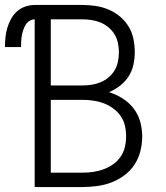

<svg xmlns="http://www.w3.org/2000/svg" viewBox="-49 -755 669 775"><path d="M91 0V-677Q80 -677 70 -670.5Q60 -664 54 -654Q48 -644 44.5 -633Q41 -622 39 -611Q37 -600 36.5 -588.5Q36 -577 36 -565H-29Q-29 -585 -27 -604.5Q-25 -624 -19.5 -642.5Q-14 -661 -4.5 -678.5Q5 -696 19.5 -709Q34 -722 53 -728.5Q72 -735 91 -735H283Q310 -735 337 -731Q364 -727 389 -716.5Q414 -706 435 -688.5Q456 -671 470 -648Q484 -625 489.5 -598.5Q495 -572 495 -545Q495 -519 489.5 -493.5Q484 -468 470 -446.5Q456 -425 435.5 -409Q415 -393 391 -383Q420 -374 446 -357.5Q472 -341 490.5 -317Q509 -293 517 -263.5Q525 -234 525 -204Q525 -174 517.5 -144.5Q510 -115 493.5 -90Q477 -65 452.5 -47Q428 -29 400.5 -18.5Q373 -8 343 -4Q313 0 283 0ZM156 -410H283Q302 -410 321 -413Q340 -416 357 -423Q374 -430 389 -442.5Q404 -455 413.5 -471Q423 -487 427 -506Q431 -525 431 -544Q431 -563 427 -581.5Q423 -600 413.5 -616Q404 -632 389 -644.5Q374 -657 357 -664Q340 -671 321 -674Q302 -677 283 -677H156ZM156 -58H283Q305 -58 326.5 -61Q348 -64 368.5 -71.5Q389 -79 407 -91.5Q425 -104 437.5 -122Q450 -140 455 -161.5Q460 -183 460 -205Q460 -227 455 -248.5Q450 -270 437.5 -287.5Q425 -305 407 -318Q389 -331 368.5 -338.5Q348 -346 326.5 -349Q305 -352 283 -352H156Z"/></svg>

Font: Iosevka Aile Light
Style: Regular
Weight: 300
Designer: Belleve Invis
Foundry: Belleve Invis
Version: Version 27.3.5; ttfautohint (v1.8.4)